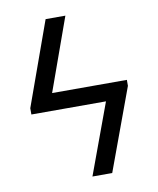

<svg xmlns="http://www.w3.org/2000/svg" viewBox="-82 -792 704 856"><g transform="rotate(-10 270.0 -363.5)"><path d="M154.5 -397.7H492.9V-370.7L356.5 0H267L384.6 -319.6H46.9V-348L183.2 -727.3H272.7Z"/></g></svg>

Font: Fast_Sans-Dotted
Style: Regular
Weight: 400
Version: Version 3.018